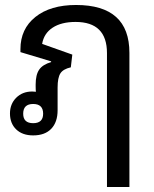

<svg xmlns="http://www.w3.org/2000/svg" viewBox="-20 -536 616 770"><path d="M409 214V-323Q409 -448 283 -448Q226 -448 191 -425Q156 -402 149 -360L270 -317L264 -266Q233 -259 222 -241.5Q211 -224 211 -185V-94Q211 -46 185.5 -19.5Q160 7 113 7Q70 7 45 -17Q20 -41 20 -81Q20 -119 45 -144Q70 -169 109 -169Q117 -169 124 -168Q123 -176 123 -189V-197Q123 -236 137 -256.5Q151 -277 185 -287V-290L62 -327V-339Q62 -420 122 -468Q182 -516 285 -516Q499 -516 499 -324V214ZM113 -42Q153 -42 153 -80Q153 -119 113 -119Q73 -119 73 -80Q73 -42 113 -42Z"/></svg>

Font: Noto Sans Thai Looped UI
Style: Regular
Weight: 400
Designer: Cadson Demak Team
Foundry: Cadson Demak Co., Ltd.
Version: Version 1.000